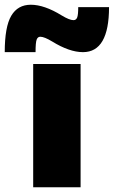

<svg xmlns="http://www.w3.org/2000/svg" viewBox="-57 -790 480 810"><path d="M203 -725Q236 -705 253 -705Q264 -705 268.5 -716Q273 -727 273 -760H403Q403 -570 293 -570Q236 -570 163 -615Q130 -635 113 -635Q102 -635 97.5 -622.5Q93 -610 93 -570H-37Q-37 -677 -9.5 -723.5Q18 -770 73 -770Q130 -770 203 -725ZM83 0V-520H283V0Z"/></svg>

Font: Mplus 1p Black
Style: Regular
Weight: 900
Version: Version 1.061